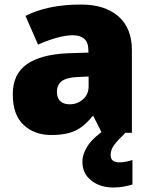

<svg xmlns="http://www.w3.org/2000/svg" viewBox="-20 -583 663 843"><path d="M335.9 -563Q440.9 -563 500 -511Q559.1 -459 559.1 -362.8V0H426.8L390.1 -73.2H386.2Q362.8 -43.9 338.1 -25.6Q313.5 -7.3 281.7 1.2Q250 9.8 204.1 9.8Q131.8 9.8 84 -34.2Q36.1 -78.1 36.1 -168.9Q36.1 -257.8 97.7 -300.8Q159.2 -343.8 275.9 -349.1L368.2 -352.1V-359.9Q368.2 -397 349.9 -412.6Q331.5 -428.2 300.8 -428.2Q268.1 -428.2 227.8 -416.7Q187.5 -405.3 147 -387.2L91.8 -513.2Q139.6 -537.6 200.2 -550.3Q260.7 -563 335.9 -563ZM369.1 -247.1 325.2 -245.1Q272.5 -243.2 251.2 -226.8Q230 -210.4 230 -180.2Q230 -151.9 245.1 -138.4Q260.3 -125 285.2 -125Q319.8 -125 344.5 -147Q369.1 -168.9 369.1 -204.1ZM465.8 97.2Q465.8 115.2 476.3 122.6Q486.8 129.9 503.9 129.9Q516.6 129.9 533.9 126.7Q551.3 123.5 561.5 119.1V227.1Q544.9 231.9 524.4 236.1Q503.9 240.2 476.6 240.2Q419.9 240.2 380.9 209.7Q341.8 179.2 341.8 127Q341.8 93.3 365.5 56.6Q389.2 20 455.6 -24.9L530.8 0Q497.1 32.2 481.4 53.2Q465.8 74.2 465.8 97.2Z"/></svg>

Font: Open Sans ExtraBold
Style: Regular
Weight: 800
Designer: Monotype Design Team
Foundry: Monotype Imaging Inc.
Version: Version 3.003; ttfautohint (v1.8.4)